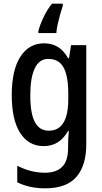

<svg xmlns="http://www.w3.org/2000/svg" viewBox="-20 -786 557 1046"><path d="M220 -550Q263 -550 295 -530.5Q327 -511 351 -469H356L367 -540H450V0Q450 116 396 178Q342 240 226 240Q139 240 74 207V117Q148 155 225 155Q286 155 318.5 123Q351 91 351 20V5Q351 -11 352 -32.5Q353 -54 355 -73H351Q305 10 218 10Q136 10 90 -61.5Q44 -133 44 -268Q44 -404 91 -477Q138 -550 220 -550ZM243 -465Q194 -465 169.5 -414Q145 -363 145 -266Q145 -168 170 -121Q195 -74 246 -74Q352 -74 352 -247V-272Q352 -373 326 -419Q300 -465 243 -465ZM322 -754Q315 -734 307.5 -707Q300 -680 294 -652.5Q288 -625 287 -606H189V-616Q197 -650 217.5 -692.5Q238 -735 263 -766H322Z"/></svg>

Font: Noto Sans Lao Condensed Medium
Style: Regular
Weight: 500
Width: 3
Designer: Monotype Design Team
Foundry: Monotype Imaging Inc.
Version: Version 2.003; ttfautohint (v1.8.4.7-5d5b)